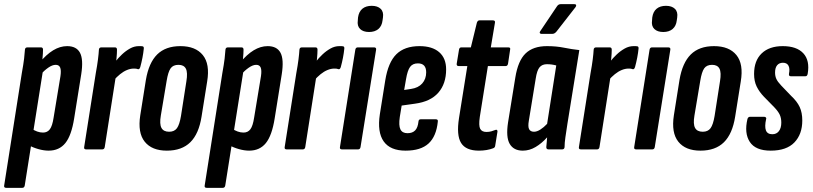

<svg xmlns="http://www.w3.org/2000/svg" viewBox="-40 -719 3912 924"><path d="M194 6Q171 6 144.5 -1.5Q118 -9 97 -21L110 -101Q125 -91 139 -86Q153 -81 167 -81Q188 -81 200 -97Q212 -113 218 -153L251 -353Q255 -381 249.5 -394Q244 -407 228 -407Q212 -407 192.5 -393.5Q173 -380 153 -358L150 -417Q183 -457 216 -477Q249 -497 283 -497Q328 -497 345 -465Q362 -433 351 -362L317 -150Q304 -67 274.5 -30.5Q245 6 194 6ZM-10 185Q-22 185 -20 174L65 -367Q73 -411 76 -437Q79 -463 80 -480Q81 -491 92 -491H157Q167 -491 167 -480Q167 -463 164.5 -438Q162 -413 160 -394L166 -375L79 174Q77 185 67 185Z M375 0Q363 0 365 -11L421 -367Q428 -405 431.5 -433Q435 -461 436 -480Q437 -491 448 -491H513Q523 -491 523 -480Q523 -462 520.5 -436.5Q518 -411 516 -394L521 -375L464 -11Q462 0 452 0ZM507 -332 515 -422Q529 -440 547 -457Q565 -474 585.5 -485.5Q606 -497 628 -497Q634 -497 638.5 -497Q643 -497 647 -496Q653 -494 652 -485Q650 -464 645.5 -441Q641 -418 635 -396Q631 -384 624 -386Q619 -388 615 -388.5Q611 -389 604 -389Q588 -389 571 -382Q554 -375 538 -362Q522 -349 507 -332Z M763 6Q691 6 656.5 -37Q622 -80 635 -164L662 -334Q676 -417 716.5 -457Q757 -497 828 -497Q901 -497 936 -454Q971 -411 957 -327L930 -158Q917 -75 876 -34.5Q835 6 763 6ZM774 -85Q799 -85 811.5 -102Q824 -119 831 -161L857 -328Q864 -370 854.5 -388.5Q845 -407 819 -407Q793 -407 781 -390Q769 -373 762 -330L734 -163Q727 -122 737 -103.5Q747 -85 774 -85Z M1159 6Q1136 6 1109.5 -1.5Q1083 -9 1062 -21L1075 -101Q1090 -91 1104 -86Q1118 -81 1132 -81Q1153 -81 1165 -97Q1177 -113 1183 -153L1216 -353Q1220 -381 1214.5 -394Q1209 -407 1193 -407Q1177 -407 1157.5 -393.5Q1138 -380 1118 -358L1115 -417Q1148 -457 1181 -477Q1214 -497 1248 -497Q1293 -497 1310 -465Q1327 -433 1316 -362L1282 -150Q1269 -67 1239.5 -30.5Q1210 6 1159 6ZM955 185Q943 185 945 174L1030 -367Q1038 -411 1041 -437Q1044 -463 1045 -480Q1046 -491 1057 -491H1122Q1132 -491 1132 -480Q1132 -463 1129.5 -438Q1127 -413 1125 -394L1131 -375L1044 174Q1042 185 1032 185Z M1340 0Q1328 0 1330 -11L1386 -367Q1393 -405 1396.5 -433Q1400 -461 1401 -480Q1402 -491 1413 -491H1478Q1488 -491 1488 -480Q1488 -462 1485.5 -436.5Q1483 -411 1481 -394L1486 -375L1429 -11Q1427 0 1417 0ZM1472 -332 1480 -422Q1494 -440 1512 -457Q1530 -474 1550.5 -485.5Q1571 -497 1593 -497Q1599 -497 1603.5 -497Q1608 -497 1612 -496Q1618 -494 1617 -485Q1615 -464 1610.5 -441Q1606 -418 1600 -396Q1596 -384 1589 -386Q1584 -388 1580 -388.5Q1576 -389 1569 -389Q1553 -389 1536 -382Q1519 -375 1503 -362Q1487 -349 1472 -332Z M1606 0Q1594 0 1596 -11L1670 -480Q1672 -491 1682 -491H1760Q1765 -491 1768 -488.5Q1771 -486 1770 -480L1695 -11Q1693 0 1683 0ZM1736 -565Q1708 -565 1693 -579.5Q1678 -594 1682 -621L1683 -635Q1687 -663 1704 -677Q1721 -691 1749 -691Q1777 -691 1792 -676.5Q1807 -662 1803 -635L1801 -621Q1798 -594 1781 -579.5Q1764 -565 1736 -565Z M1912 6Q1838 6 1806.5 -38.5Q1775 -83 1788 -169L1814 -332Q1828 -419 1867.5 -458Q1907 -497 1979 -497Q2040 -497 2073.5 -468Q2107 -439 2107 -385Q2107 -316 2069.5 -273Q2032 -230 1957 -220L1893 -211L1884 -156Q1878 -115 1887 -96.5Q1896 -78 1921 -78Q1945 -78 1958 -91.5Q1971 -105 1974 -135Q1975 -145 1985 -145H2057Q2069 -145 2067 -134Q2060 -63 2022.5 -28.5Q1985 6 1912 6ZM1905 -286 1938 -291Q1973 -296 1992 -317.5Q2011 -339 2011 -371Q2011 -414 1971 -414Q1946 -414 1933.5 -397Q1921 -380 1914 -338Z M2265 6Q2202 6 2179 -31Q2156 -68 2169 -151L2209 -401H2168Q2156 -401 2158 -413L2169 -480Q2171 -491 2180 -491H2226L2255 -610Q2259 -621 2267 -621H2332Q2344 -621 2342 -610L2322 -491H2406Q2418 -491 2415 -480L2405 -413Q2403 -401 2393 -401H2308L2269 -156Q2263 -114 2271 -99Q2279 -84 2301 -84Q2314 -84 2324.5 -87Q2335 -90 2345 -94Q2349 -96 2352 -93Q2355 -90 2354 -85L2343 -17Q2342 -8 2332 -5Q2319 0 2301.5 3Q2284 6 2265 6Z M2476 6Q2432 6 2413 -26.5Q2394 -59 2405 -130L2440 -346Q2453 -427 2489.5 -462Q2526 -497 2592 -497Q2637 -497 2674 -489.5Q2711 -482 2748 -478L2691 -125Q2685 -86 2681 -58.5Q2677 -31 2677 -11Q2676 0 2665 0H2600Q2589 0 2589 -11Q2590 -21 2591 -33Q2592 -45 2593 -58Q2567 -29 2537.5 -11.5Q2508 6 2476 6ZM2530 -85Q2544 -85 2560.5 -95.5Q2577 -106 2593 -123L2637 -404Q2626 -407 2615 -408.5Q2604 -410 2592 -410Q2569 -410 2556.5 -395Q2544 -380 2538 -340L2505 -138Q2500 -109 2506.5 -97Q2513 -85 2530 -85ZM2565 -556Q2560 -556 2558 -560Q2556 -564 2560 -569L2640 -688Q2647 -699 2658 -699H2724Q2731 -699 2732.5 -695Q2734 -691 2730 -685L2638 -567Q2629 -556 2618 -556Z M2756 0Q2744 0 2746 -11L2802 -367Q2809 -405 2812.5 -433Q2816 -461 2817 -480Q2818 -491 2829 -491H2894Q2904 -491 2904 -480Q2904 -462 2901.5 -436.5Q2899 -411 2897 -394L2902 -375L2845 -11Q2843 0 2833 0ZM2888 -332 2896 -422Q2910 -440 2928 -457Q2946 -474 2966.5 -485.5Q2987 -497 3009 -497Q3015 -497 3019.5 -497Q3024 -497 3028 -496Q3034 -494 3033 -485Q3031 -464 3026.5 -441Q3022 -418 3016 -396Q3012 -384 3005 -386Q3000 -388 2996 -388.5Q2992 -389 2985 -389Q2969 -389 2952 -382Q2935 -375 2919 -362Q2903 -349 2888 -332Z M3022 0Q3010 0 3012 -11L3086 -480Q3088 -491 3098 -491H3176Q3181 -491 3184 -488.5Q3187 -486 3186 -480L3111 -11Q3109 0 3099 0ZM3152 -565Q3124 -565 3109 -579.5Q3094 -594 3098 -621L3099 -635Q3103 -663 3120 -677Q3137 -691 3165 -691Q3193 -691 3208 -676.5Q3223 -662 3219 -635L3217 -621Q3214 -594 3197 -579.5Q3180 -565 3152 -565Z M3331 6Q3259 6 3224.5 -37Q3190 -80 3203 -164L3230 -334Q3244 -417 3284.5 -457Q3325 -497 3396 -497Q3469 -497 3504 -454Q3539 -411 3525 -327L3498 -158Q3485 -75 3444 -34.5Q3403 6 3331 6ZM3342 -85Q3367 -85 3379.5 -102Q3392 -119 3399 -161L3425 -328Q3432 -370 3422.5 -388.5Q3413 -407 3387 -407Q3361 -407 3349 -390Q3337 -373 3330 -330L3302 -163Q3295 -122 3305 -103.5Q3315 -85 3342 -85Z M3669 6Q3596 6 3568.5 -36Q3541 -78 3557 -146Q3560 -157 3570 -157H3637Q3643 -157 3646 -153.5Q3649 -150 3647 -146Q3639 -110 3646 -91.5Q3653 -73 3677 -73Q3697 -73 3708.5 -88Q3720 -103 3720 -129Q3720 -151 3712.5 -167Q3705 -183 3686 -203L3636 -254Q3614 -277 3601.5 -302.5Q3589 -328 3589 -363Q3589 -427 3625.5 -462Q3662 -497 3727 -497Q3794 -497 3826 -462.5Q3858 -428 3847 -364Q3845 -352 3836 -352H3766Q3755 -352 3757 -364Q3762 -389 3754.5 -403Q3747 -417 3728 -417Q3710 -417 3700 -405Q3690 -393 3690 -370Q3690 -353 3696 -339.5Q3702 -326 3719 -308L3767 -258Q3796 -231 3808.5 -204Q3821 -177 3821 -139Q3821 -73 3783 -33.5Q3745 6 3669 6Z"/></svg>

Font: Sofia Sans Extra Condensed
Style: Bold Italic
Weight: 700
Italic angle: -9°
Designer: Botio Nikoltchev, Ani Petrova
Foundry: lettersoup
Version: Version 4.101